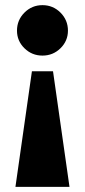

<svg xmlns="http://www.w3.org/2000/svg" viewBox="-20 -533 330 746"><path d="M186 -256 250 193H40L104 -256ZM244 -414Q244 -374 215 -345.5Q186 -317 145 -317Q104 -317 75 -345.5Q46 -374 46 -414Q46 -455 75 -484Q104 -513 145 -513Q186 -513 215 -484Q244 -455 244 -414Z"/></svg>

Font: Lineal Heavy
Style: Regular
Weight: 900
Designer: Created by Frank Adebiaye with contributions from Anton Moglia & Ariel Martín Pérez
Created by Frank ADEBIAYE with FontF
Foundry: Velvetyne Type Foundry
Version: Version 2.000